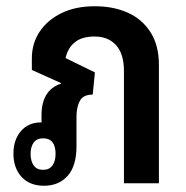

<svg xmlns="http://www.w3.org/2000/svg" viewBox="-20 -587 596 615"><path d="M121 8Q75 8 49 -20.5Q23 -49 23 -95Q23 -139 47 -167Q71 -195 112 -195Q113 -195 113 -195V-219Q113 -257 128 -282.5Q143 -308 175 -319V-321L82 -363V-400Q82 -448 107 -485.5Q132 -523 177 -545Q222 -567 284 -567Q343 -567 389 -546.5Q435 -526 462 -484Q489 -442 489 -379V0H377V-360Q377 -414 352 -442Q327 -470 283 -470Q242 -470 219.5 -451.5Q197 -433 190 -401L284 -355L277 -284Q246 -284 235.5 -263.5Q225 -243 225 -214V-119Q225 -55 196.5 -23.5Q168 8 121 8ZM118 -43Q138 -43 148 -57Q158 -71 158 -94Q158 -144 118 -144Q98 -144 88 -130.5Q78 -117 78 -94Q78 -71 88 -57Q98 -43 118 -43Z"/></svg>

Font: Noto Sans Thai Looped Condensed SemiBold
Style: Regular
Weight: 600
Width: 3
Designer: Sasikarn Vongin, Ben Mitchell
Foundry: The Fontpad Ltd
Version: Version 1.001; ttfautohint (v1.8.4.7-5d5b)